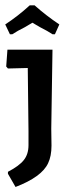

<svg xmlns="http://www.w3.org/2000/svg" viewBox="-20 -640 274 733"><path d="M206.5 -546.7 189.7 -509.3H180.4L158.9 -522.4Q132.7 -535.5 103.7 -553.3Q73.8 -534.6 48.6 -522.4L27.1 -509.3H17.8L0 -546.7Q48.6 -578.5 93.5 -619.6H112.1Q156.1 -580.4 206.5 -546.7ZM175.7 -148.6 176.6 -84.1Q176.6 -43.9 163.6 -16.8Q139.3 35.5 39.3 73.8L10.3 23.4V15.9Q53.3 -6.5 71 -29Q88.8 -51.4 88.8 -86V-139.3L86 -380.4L10.3 -378.5L3.7 -386L8.4 -450.5H180.4Z"/></svg>

Font: Gurajada
Style: Regular
Weight: 400
Designer: Purushoth Kumar Guthula
Foundry: SiliconAndhra, USA.
Version: Version 1.0.3; ttfautohint (v1.2.42-39fb)